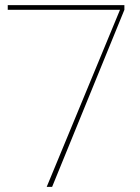

<svg xmlns="http://www.w3.org/2000/svg" viewBox="-20 -724 542 744"><path d="M10 -704H462V-686L182 0H161L445 -686H10Z"/></svg>

Font: Poppins Variable
Style: Regular
Weight: 100
Designer: Jonny Pinhorn
Foundry: Indian Type Foundry
Version: Version 6.000